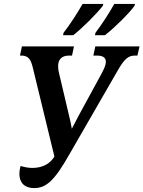

<svg xmlns="http://www.w3.org/2000/svg" viewBox="-20 -951 733 981"><path d="M468 -784 465 -771H516C563 -807 642 -885 667 -921L670 -931H564C537 -883 501 -827 468 -784ZM305 -784 302 -771H354C401 -807 479 -886 505 -921L508 -931H402C375 -884 339 -827 305 -784ZM154 10C217 10 259 -29 336 -165L581 -590C616 -651 636 -667 669 -667H682L693 -714H467L457 -667H476C505 -667 521 -657 521 -635C521 -620 513 -602 499 -575L384 -364C370 -337 359 -316 347 -293C343 -318 338 -339 331 -368L281 -580C278 -591 277 -601 277 -614C277 -643 292 -667 332 -667H348L358 -714H92L82 -667H90C125 -667 138 -647 148 -604L258 -151L251 -141C226 -107 187 -93 145 -93C125 -93 105 -97 85 -103C81 -88 79 -75 79 -63C79 -17 106 10 154 10Z"/></svg>

Font: Noto Serif Condensed SemiBold
Style: Italic
Weight: 600
Width: 3
Italic angle: -12°
Designer: Monotype Design Team
Foundry: Monotype Imaging Inc.
Version: Version 2.014